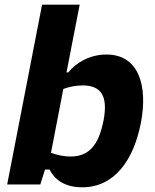

<svg xmlns="http://www.w3.org/2000/svg" viewBox="-20 -785 660 817"><path d="M579.5 -262C610 -420.5 570.5 -553 433 -553C360 -553 302.5 -516.5 270.5 -477H263L319 -765H159L10.5 0H151.5L171.5 -63.5H191C211 -23.5 252 12 330 12C467 12 548.5 -103.5 579.5 -262ZM197 -135 249.5 -406.5C275 -416 304.5 -421.5 331.5 -421.5C408.5 -421.5 441 -379 420.5 -272C399.5 -165 357 -119 280 -119C253.5 -119 223.5 -124.5 197 -135Z"/></svg>

Font: Monaspace Neon ExtraBold
Style: Italic
Weight: 800
Italic angle: -11°
Designer: Riley Cran & the Lettermatic Team
Foundry: Lettermatic
Version: Version 1.200 (Monaspace Neon)